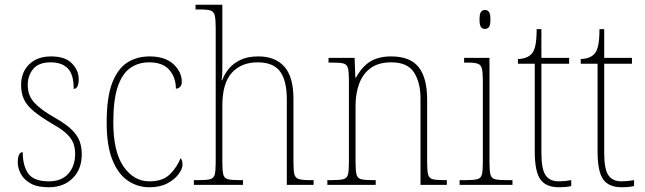

<svg xmlns="http://www.w3.org/2000/svg" viewBox="-20 -780 2719 810"><path d="M186 10Q136 10 107.5 -7Q79 -24 67 -48Q55 -72 55 -94Q55 -138 76 -138Q76 -80 99.5 -47.5Q123 -15 186 -15Q240 -15 268.5 -47.5Q297 -80 297 -131Q297 -154 290 -174Q283 -194 263.5 -213.5Q244 -233 205 -255Q154 -285 124 -309.5Q94 -334 81.5 -360Q69 -386 69 -422Q69 -475 103 -508.5Q137 -542 196 -542Q255 -542 283.5 -512.5Q312 -483 312 -447Q312 -405 291 -405Q291 -466 266 -491.5Q241 -517 194 -517Q143 -517 120 -489Q97 -461 97 -421Q97 -376 126 -345.5Q155 -315 212 -283Q258 -257 282.5 -233Q307 -209 316 -184Q325 -159 325 -129Q325 -66 286.5 -28Q248 10 186 10Z M610 10Q560 10 519 -18Q478 -46 454 -106Q430 -166 430 -263Q430 -370 453.5 -430.5Q477 -491 517.5 -516.5Q558 -542 611 -542Q676 -542 711.5 -509.5Q747 -477 747 -434Q747 -421 739.5 -413.5Q732 -406 722 -406Q722 -453 694.5 -485Q667 -517 609 -517Q564 -517 530 -493.5Q496 -470 477 -415Q458 -360 458 -264Q458 -139 501.5 -77Q545 -15 610 -15Q667 -15 697 -45Q727 -75 742 -113Q750 -103 750 -85Q750 -68 733.5 -45.5Q717 -23 686 -6.5Q655 10 610 10Z M798 0V-20H817Q851 -20 866.5 -24Q882 -28 886 -44Q890 -60 890 -95V-663Q890 -698 886 -714.5Q882 -731 868.5 -735.5Q855 -740 827 -740H805V-760H918V-487Q918 -462 915 -441H917Q926 -466 944.5 -489Q963 -512 993.5 -527Q1024 -542 1070 -542Q1141 -542 1179.5 -499Q1218 -456 1218 -363V-94Q1218 -60 1222 -44.5Q1226 -29 1241 -24.5Q1256 -20 1289 -20H1303V0H1190V-361Q1190 -440 1161.5 -478.5Q1133 -517 1067 -517Q998 -517 958 -473Q918 -429 918 -334V-95Q918 -60 922 -44Q926 -28 941.5 -24Q957 -20 991 -20H1005V0Z M1361 0V-20H1379Q1413 -20 1428.5 -24Q1444 -28 1448 -44Q1452 -60 1452 -95V-442Q1452 -476 1448 -492Q1444 -508 1429.5 -512Q1415 -516 1385 -516H1366V-536H1476L1479 -453H1482Q1508 -500 1543 -521Q1578 -542 1630 -542Q1710 -542 1746 -497Q1782 -452 1782 -359V-95Q1782 -60 1786 -44Q1790 -28 1805.5 -24Q1821 -20 1854 -20H1865V0H1754V-365Q1754 -432 1726.5 -474.5Q1699 -517 1631 -517Q1577 -517 1544 -493Q1511 -469 1495.5 -427.5Q1480 -386 1480 -334V-95Q1480 -60 1484 -44Q1488 -28 1503.5 -24Q1519 -20 1553 -20H1565V0Z M2026 -658Q2015 -658 2009 -666Q2003 -674 2003 -698Q2003 -721 2009 -729.5Q2015 -738 2026 -738Q2037 -738 2043 -729.5Q2049 -721 2049 -698Q2049 -674 2043 -666Q2037 -658 2026 -658ZM1919 0V-20H1944Q1978 -20 1993.5 -24Q2009 -28 2013 -44Q2017 -60 2017 -95V-438Q2017 -474 2013 -490.5Q2009 -507 1995 -511.5Q1981 -516 1952 -516H1938V-536H2045V-95Q2045 -60 2049 -44Q2053 -28 2068.5 -24Q2084 -20 2118 -20H2142V0Z M2338 10Q2283 10 2259.5 -23.5Q2236 -57 2236 -141V-511H2165V-531Q2203 -532 2222 -552Q2233 -563 2238.5 -588Q2244 -613 2244 -657H2264V-536H2381V-511H2264V-135Q2264 -67 2281.5 -41Q2299 -15 2337 -15Q2363 -15 2390 -20V5Q2376 8 2363 9Q2350 10 2338 10Z M2603 10Q2548 10 2524.5 -23.5Q2501 -57 2501 -141V-511H2430V-531Q2468 -532 2487 -552Q2498 -563 2503.5 -588Q2509 -613 2509 -657H2529V-536H2646V-511H2529V-135Q2529 -67 2546.5 -41Q2564 -15 2602 -15Q2628 -15 2655 -20V5Q2641 8 2628 9Q2615 10 2603 10Z"/></svg>

Font: Noto Serif Hebrew SemiCondensed Thin
Style: Regular
Weight: 100
Width: 4
Designer: Monotype Design Team
Foundry: Monotype Imaging Inc.
Version: Version 2.004; ttfautohint (v1.8.4.7-5d5b)